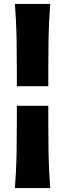

<svg xmlns="http://www.w3.org/2000/svg" viewBox="-20 -798 332 980"><path d="M66 -358V-449Q66 -530 64.5 -609.8Q63 -689.5 56 -778H236.5Q229.5 -689.5 228 -609.8Q226.5 -530 226.5 -449V-358ZM56 162Q63 73.5 64.5 -6.2Q66 -86 66 -167V-258H226.5V-167Q226.5 -86 228 -6.2Q229.5 73.5 236.5 162Z"/></svg>

Font: Commissioner Flair ExtraBold
Style: Regular
Weight: 800
Designer: Kostas Bartsokas
Foundry: Kostas Bartsokas
Version: Version 1.000; ttfautohint (v1.8.3)